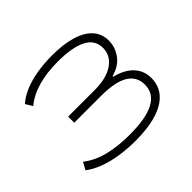

<svg xmlns="http://www.w3.org/2000/svg" viewBox="-161 -931 1158 1158"><g transform="rotate(-45 418.0 -352.5)"><path d="M396 8Q326 8 261.5 -2Q197 -12 145 -32Q93 -52 56 -80L82 -127Q142 -81 220.5 -62Q299 -43 397 -43Q536 -43 605.5 -80Q675 -117 675 -193Q675 -261 617.5 -296Q560 -331 438 -331H211V-383H436Q539 -383 596 -423Q653 -463 653 -527Q653 -596 589 -629Q525 -662 400 -662Q307 -662 233 -641Q159 -620 107 -577L80 -621Q115 -652 164.5 -672.5Q214 -693 275.5 -703Q337 -713 403 -713Q501 -713 569.5 -692Q638 -671 673.5 -631Q709 -591 709 -534Q709 -479 675.5 -432Q642 -385 573 -366V-361Q652 -341 691.5 -297.5Q731 -254 731 -192Q731 -129 692.5 -84Q654 -39 579.5 -15.5Q505 8 396 8Z"/></g></svg>

Font: Nunito Sans 7pt Expanded ExtraLight
Style: Regular
Weight: 250
Width: 7
Designer: Vernon Adams
Foundry: Vernon Adams
Version: Version 3.101;gftools[0.9.27]